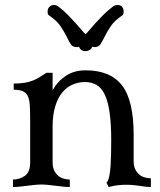

<svg xmlns="http://www.w3.org/2000/svg" viewBox="-20 -750 640 770"><path d="M426 -187Q426 -254 419.5 -299Q413 -344 400 -371Q387 -398 367 -409.5Q347 -421 321 -421Q295 -421 271.5 -411Q248 -401 230 -379.5Q212 -358 201.5 -323.5Q191 -289 191 -241V-99Q191 -79 197.5 -66Q204 -53 213.5 -45Q223 -37 235.5 -33.5Q248 -30 260 -30V0Q248 0 233.5 -1.5Q219 -3 203 -5Q187 -7 172.5 -8.5Q158 -10 146 -10Q134 -10 119.5 -8.5Q105 -7 89 -5Q73 -3 58.5 -1.5Q44 0 32 0V-30Q59 -30 80 -45Q101 -60 101 -99V-266Q101 -303 99.5 -327.5Q98 -352 91 -365.5Q84 -379 71 -384.5Q58 -390 35 -390V-415Q60 -415 78.5 -418Q97 -421 112 -427Q127 -433 139.5 -441Q152 -449 166 -458H191V-388Q210 -423 243.5 -445.5Q277 -468 323 -468Q422 -468 469 -408Q516 -348 516 -209V-104Q516 -84 522.5 -71Q529 -58 538.5 -50Q548 -42 560.5 -38.5Q573 -35 585 -35V0Q572 0 562 -1.5Q552 -3 541.5 -4.5Q531 -6 517.5 -7.5Q504 -9 485 -9Q472 -9 455.5 -7.5Q439 -6 416 0L407 -17Q414 -24 418 -42.5Q422 -61 423.5 -85Q425 -109 425.5 -136Q426 -163 426 -187ZM350 -563Q348 -555 340 -550Q332 -545 322 -545Q313 -545 306 -550Q299 -555 297 -563Q293 -561 288 -561Q271 -561 263.5 -573Q256 -585 247 -603.5Q238 -622 223 -644.5Q208 -667 177 -688Q172 -691 171.5 -695.5Q171 -700 171 -704Q171 -715 178 -722.5Q185 -730 196 -730Q207 -730 215 -723Q235 -708 252 -690.5Q269 -673 283 -657.5Q297 -642 307 -630Q317 -618 323 -613Q329 -618 339 -630Q349 -642 363 -657.5Q377 -673 394.5 -690.5Q412 -708 432 -723Q440 -730 451 -730Q465 -730 470.5 -721.5Q476 -713 476 -704Q476 -700 475 -695.5Q474 -691 470 -688Q439 -667 424 -644.5Q409 -622 400 -603.5Q391 -585 383 -573Q375 -561 359 -561Q354 -561 350 -563Z"/></svg>

Font: Milonga
Style: Regular
Weight: 400
Designer: Pablo Impallari, Brenda Gallo, Rodrigo Fuenzalida
Foundry: Pablo Impallari, Brenda Gallo, Rodrigo Fuenzalida
Version: Version 1.000; ttfautohint (v0.93) -l 8 -r 50 -G 200 -x 14 -